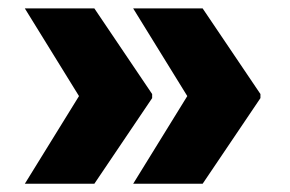

<svg xmlns="http://www.w3.org/2000/svg" viewBox="-20 -575 701 464"><path d="M170.9 -342.8 40 -554.7H208L347.7 -347.7V-337.9L208 -130.9H40ZM432.6 -342.8 301.8 -554.7H469.7L609.4 -347.7V-337.9L469.7 -130.9H301.8Z"/></svg>

Font: Pretendard GOV Black
Style: Regular
Weight: 900
Designer: Base glyphs from Inter by Rasmus Andersson; Hangeul glyphs from Noto Sans CJK(Source Han Sans) by Jang Soo-young and Kan
Foundry: Kil Hyung-jin
Version: Version 1.309